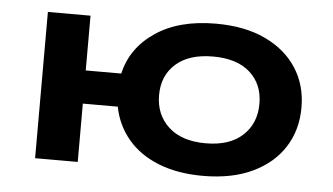

<svg xmlns="http://www.w3.org/2000/svg" viewBox="-42 -570 1120 646"><g transform="rotate(5 518.0 -247.0)"><path d="M663 10Q578 10 513.5 -15.5Q449 -41 409.5 -88Q370 -135 358 -197H240V0H96V-494H240V-309H360Q380 -397 459.5 -450.5Q539 -504 663 -504Q761 -504 830.5 -471Q900 -438 937 -380.5Q974 -323 974 -248Q974 -172 937 -114Q900 -56 830.5 -23Q761 10 663 10ZM663 -100Q744 -100 788 -141Q832 -182 832 -248Q832 -314 788 -353.5Q744 -393 663 -393Q582 -393 537.5 -353.5Q493 -314 493 -248Q493 -182 537.5 -141Q582 -100 663 -100Z"/></g></svg>

Font: Nunito Sans 10pt Expanded
Style: Bold
Weight: 700
Width: 7
Designer: Vernon Adams
Foundry: Vernon Adams
Version: Version 3.101;gftools[0.9.27]